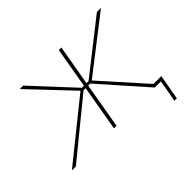

<svg xmlns="http://www.w3.org/2000/svg" viewBox="-161 -725 1058 1058"><g transform="rotate(-45 368.0 -196.0)"><path d="M-16 0H15L342 -267H358L312 0H332L378 -267H394L630 0H678L655 128H674L700 -19H639L412 -273L731 -520H699L397 -283H381L422 -520H402L361 -283H345L125 -520H98L328 -277Z"/></g></svg>

Font: Fixel Display 20240404 Thin
Style: Italic
Weight: 100
Italic angle: -10°
Designer: AlfaBravo + MacPaw
Foundry: Kyrylo Tkachov, Marchela Mozhyna, Serhii Makarenko, Maria Weinstein, Zakhar Kryvoshyya
Version: Version 1.211;Glyphs 3.2 (3225)